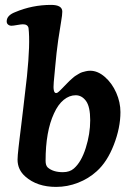

<svg xmlns="http://www.w3.org/2000/svg" viewBox="-20 -734 506 769"><path d="M73.2 -300.8 87.9 -427.7Q101.6 -560.5 94.2 -622.1Q90.8 -636.7 71.8 -636.7Q64.5 -636.7 48.6 -633.8Q32.7 -630.9 25.9 -630.9Q18.1 -630.9 12.5 -635.5Q6.8 -640.1 6.8 -648.4Q6.8 -672.4 41 -685.5Q109.4 -714.4 184.6 -714.4Q229.5 -714.4 229.5 -687.5Q229.5 -674.3 224.9 -648.2Q220.2 -622.1 213.1 -573.2Q206.1 -524.4 201.2 -467.8L195.3 -404.8Q191.4 -361.3 204.6 -361.3Q207 -361.3 209.2 -362.3Q211.4 -363.3 214.6 -366.2Q217.8 -369.1 220.2 -371.3Q222.7 -373.5 228.3 -379.4Q233.9 -385.3 237.8 -389.2Q239.3 -390.6 247.6 -399.2Q255.9 -407.7 258.5 -410.2Q261.2 -412.6 269.3 -419.9Q277.3 -427.2 281.7 -429.9Q286.1 -432.6 294.4 -437.7Q302.7 -442.9 309.1 -444.8Q315.4 -446.8 324 -448.7Q332.5 -450.7 341.3 -450.7Q371.6 -450.7 400.1 -425.8Q428.7 -400.9 445.6 -362.5Q462.4 -324.2 462.4 -285.2Q462.4 -222.2 435.8 -153.8Q409.2 -85.4 367.2 -47.9Q335 -18.6 292.5 -2Q250 14.6 204.6 14.6Q128.4 14.6 81.5 -26.9Q50.3 -54.2 50.3 -94.7Q50.3 -102.5 51.3 -114Q52.2 -125.5 54.4 -144.5Q56.6 -163.6 58.8 -182.1Q61 -200.7 65.4 -235.6Q69.8 -270.5 73.2 -300.8ZM231.9 -44.4Q259.3 -44.4 275.9 -59.1Q305.7 -85 323.5 -141.4Q341.3 -197.8 341.3 -252.4Q341.3 -306.6 324.5 -329.6Q307.6 -352.5 283.2 -352.5Q257.8 -352.5 235.1 -334Q212.4 -315.4 196.3 -279.8Q162.6 -207.5 162.6 -89.8Q162.6 -71.8 170.9 -63.5Q192.4 -44.4 231.9 -44.4Z"/></svg>

Font: Cooper* SemiBold
Style: Italic
Weight: 600
Italic angle: -7°
Designer: Owen Earl
Foundry: indestructible type*
Version: Version 0.001